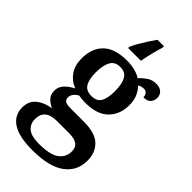

<svg xmlns="http://www.w3.org/2000/svg" viewBox="-302 -843 1156 1156"><g transform="rotate(45 276.0 -264.5)"><path d="M234 237Q121 237 65.5 201Q10 165 10 97Q10 43 48 12.5Q86 -18 141 -25Q117 -35 96 -55Q75 -75 75 -110Q75 -141 95.5 -164.5Q116 -188 155 -209Q109 -226 81.5 -266Q54 -306 54 -363Q54 -450 104 -499Q154 -548 258 -548Q296 -548 327 -539.5Q358 -531 377 -518Q395 -538 420.5 -556Q446 -574 481 -574Q513 -574 529 -557.5Q545 -541 545 -518Q545 -495 531 -478Q517 -461 483 -461Q483 -478 474 -489Q465 -500 449 -500Q437 -500 427.5 -497Q418 -494 410 -489Q430 -469 443.5 -439.5Q457 -410 457 -367Q457 -289 408 -239.5Q359 -190 258 -190Q247 -190 230 -191.5Q213 -193 203 -195Q187 -188 174.5 -173Q162 -158 162 -138Q162 -121 174 -112.5Q186 -104 217 -104H333Q429 -104 472 -63Q515 -22 515 47Q515 135 446 186Q377 237 234 237ZM256 -245Q302 -245 319 -276Q336 -307 336 -365Q336 -425 318.5 -458.5Q301 -492 255 -492Q210 -492 192 -457.5Q174 -423 174 -364Q174 -307 192 -276Q210 -245 256 -245ZM236 182Q331 182 370 152.5Q409 123 409 75Q409 39 386.5 23.5Q364 8 320 8H211Q188 8 165.5 15Q143 22 128.5 40.5Q114 59 114 94Q114 134 142.5 158Q171 182 236 182ZM208 -616Q217 -637 232.5 -664Q248 -691 265.5 -718Q283 -745 298 -766H353V-753Q343 -722 333 -681Q323 -640 317 -606H208Z"/></g></svg>

Font: Noto Serif Telugu SemiBold
Style: Regular
Weight: 600
Designer: Jelle Bosma - Monotype Design Team
Foundry: Monotype Imaging Inc.
Version: Version 2.005; ttfautohint (v1.8.4.7-5d5b)